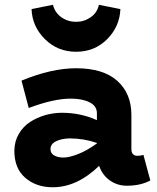

<svg xmlns="http://www.w3.org/2000/svg" viewBox="-20 -768 655 802"><path d="M297.9 -551.8Q220.7 -551.8 167.5 -604.7Q114.3 -657.7 111.8 -730L201.2 -748Q209.5 -714.8 236.6 -695.8Q263.7 -676.8 297.9 -676.8Q331.1 -676.8 358.6 -695.8Q386.2 -714.8 393.1 -748L482.9 -730Q480 -657.2 427.7 -604.5Q375.5 -551.8 297.9 -551.8ZM579.1 -121.1 607.9 -14.2Q567.4 7.8 509.8 7.8Q470.7 7.8 439.5 -13.9Q408.2 -35.6 394 -75.2Q301.8 14.2 200.2 14.2Q131.3 14.2 85.4 -25.4Q39.6 -64.9 40 -139.2Q40.5 -177.7 58.6 -208.7Q76.7 -239.7 105.7 -258.5Q134.8 -277.3 168.9 -287.1Q203.1 -296.9 238.8 -296.9Q316.9 -296.9 384.8 -266.1V-294.9Q384.8 -325.2 354.2 -340.6Q323.7 -356 275.9 -356Q203.6 -356 100.1 -316.9L69.8 -431.2Q194.8 -482.9 297.9 -482.9Q411.1 -482.9 470 -430.2Q528.8 -377.4 528.8 -288.1V-146Q528.8 -117.2 554.2 -117.2Q567.4 -117.2 579.1 -121.1ZM190.9 -145Q190.9 -127.4 206.3 -118.7Q221.7 -109.9 245.1 -109.9Q268.6 -109.9 305.9 -124.3Q343.3 -138.7 384.8 -168.9V-170.9Q330.6 -189.9 270 -189.9Q236.3 -189 213.6 -177.7Q190.9 -166.5 190.9 -145Z"/></svg>

Font: BioRhyme ExtraBold
Style: Regular
Weight: 800
Designer: Aoife Mooney
Foundry: Aoife Mooney Type
Version: Version 1.500;PS 001.500;hotconv 1.0.88;makeotf.lib2.5.64775